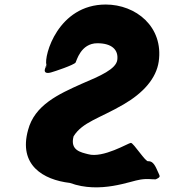

<svg xmlns="http://www.w3.org/2000/svg" viewBox="-20 -860 758 848"><path d="M447 -840C236 -840 173 -613 185 -573C168 -537 197 -588 186 -568C168 -533 194 -589 184 -570C167 -536 187 -535 205 -540C220 -544 307 -573 314 -584C318 -590 336 -669 410 -669C474 -669 504 -640 498 -595C492 -555 424 -525 341 -490C238 -444 133 -396 104 -286C61 -131 170 -66 289 -52C423 -3 556 -61 601 -67C634 -72 650 -67 668 -68C692 -79 686 -81 678 -100C667 -125 657 -149 635 -148C624 -142 570 -229 558 -229C548 -229 435 -160 369 -179C339 -187 288 -195 305 -258C344 -321 420 -337 526 -399C612 -449 670 -513 681 -588C703 -742 580 -840 447 -840Z"/></svg>

Font: Hussar Przerywany
Style: Obl
Weight: 400
Foundry: Cannot Into Space Fonts
Version: Version 0.982